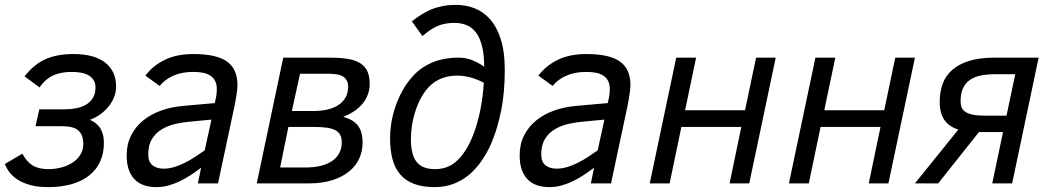

<svg xmlns="http://www.w3.org/2000/svg" viewBox="-33 -747 4277 782"><path d="M127 -301.8H231Q251.5 -301.8 273.7 -305.4Q295.9 -309.1 314.2 -318.8Q332.5 -328.6 344.2 -346.2Q356 -363.8 356 -391.1Q356 -409.2 347.9 -421.4Q339.8 -433.6 326.4 -440.9Q313 -448.2 295.4 -451.2Q277.8 -454.1 258.8 -454.1Q213.9 -454.1 182.4 -439.2Q150.9 -424.3 127.9 -391.1L66.9 -436Q85.4 -459.5 106 -476.8Q126.5 -494.1 150.4 -505.1Q174.3 -516.1 202.9 -521.5Q231.4 -526.9 266.1 -526.9Q307.1 -526.9 339.4 -518.6Q371.6 -510.3 393.8 -493.4Q416 -476.6 428 -451.7Q439.9 -426.8 439.9 -394Q439.9 -374.5 432.6 -354.2Q425.3 -334 411.4 -315.9Q397.5 -297.9 377.7 -283Q357.9 -268.1 333 -258.8Q343.8 -254.4 354 -247.3Q364.3 -240.2 372.3 -229Q380.4 -217.8 385.3 -201.9Q390.1 -186 390.1 -164.1Q390.1 -122.6 375 -89.4Q359.9 -56.2 331.1 -33Q302.2 -9.8 259.8 2.7Q217.3 15.1 163.1 15.1Q121.1 15.1 90.8 6.8Q60.5 -1.5 39.6 -14.9Q18.6 -28.3 5.9 -45.2Q-6.8 -62 -13.2 -79.1L58.1 -121.1Q74.7 -88.9 99.4 -73.5Q124 -58.1 164.1 -58.1Q189 -58.1 214.1 -64.2Q239.3 -70.3 259.8 -83Q280.3 -95.7 293.2 -115Q306.2 -134.3 306.2 -161.1Q306.2 -197.3 286.6 -215.1Q267.1 -232.9 221.2 -232.9H111.8Z M772.9 0 786.1 -64Q763.7 -46.9 741.5 -32.5Q719.2 -18.1 696.8 -7.6Q674.3 2.9 651.4 9Q628.4 15.1 604 15.1Q544.4 15.1 513.7 -18.1Q482.9 -51.3 482.9 -113.8Q482.9 -159.2 500.7 -194.8Q518.6 -230.5 549.8 -256.1Q581.1 -281.7 623.8 -296.9Q666.5 -312 715.8 -315.9L841.8 -327.1L847.2 -352.1Q850.1 -369.6 850.1 -383.8Q850.1 -403.8 843.3 -417.2Q836.4 -430.7 823.7 -439Q811 -447.3 793.5 -450.7Q775.9 -454.1 753.9 -454.1Q707 -454.1 672.4 -438.5Q637.7 -422.9 617.2 -397L559.1 -439Q589.8 -479.5 637.9 -503.2Q686 -526.9 754.9 -526.9Q849.1 -526.9 891.6 -496.3Q934.1 -465.8 934.1 -400.9Q934.1 -387.2 930.7 -363.5Q927.2 -339.8 921.9 -314L855 0ZM828.1 -259.8 745.1 -252Q714.4 -249.5 683.3 -242.7Q652.3 -235.8 627.2 -221.2Q602.1 -206.5 586.4 -181.6Q570.8 -156.7 570.8 -118.2Q570.8 -87.9 587.9 -74Q605 -60.1 632.8 -60.1Q655.8 -60.1 677.7 -66.9Q699.7 -73.7 720.9 -84.5Q742.2 -95.2 762.2 -108.4Q782.2 -121.6 800.8 -134.8Z M1364.7 -271Q1403.3 -261.2 1423.6 -236.8Q1443.8 -212.4 1443.8 -166Q1443.8 -131.8 1430.4 -101.8Q1417 -71.8 1389.4 -49.1Q1361.8 -26.4 1320.6 -13.2Q1279.3 0 1223.6 0H1012.7L1120.6 -512.2H1309.1Q1352.5 -512.2 1383.5 -507.1Q1414.6 -502 1434.3 -489.5Q1454.1 -477.1 1463.4 -456.5Q1472.7 -436 1472.7 -405.8Q1472.7 -362.3 1446 -327.6Q1419.4 -293 1364.7 -271ZM1243.7 -294.9Q1311 -294.9 1347.9 -321Q1384.8 -347.2 1384.8 -393.1Q1384.8 -410.2 1378.4 -420.7Q1372.1 -431.2 1361.1 -437Q1350.1 -442.9 1334.5 -444.8Q1318.8 -446.8 1300.8 -446.8H1189L1155.8 -294.9ZM1218.8 -64.9Q1227.5 -64.9 1241.2 -66.2Q1254.9 -67.4 1270.3 -70.8Q1285.6 -74.2 1301.5 -81.3Q1317.4 -88.4 1330.1 -99.6Q1342.8 -110.8 1350.8 -127.7Q1358.9 -144.5 1358.9 -168Q1358.9 -186 1352.3 -198.2Q1345.7 -210.4 1331.8 -217.3Q1317.9 -224.1 1296.6 -227.1Q1275.4 -230 1245.6 -230H1141.6L1107.9 -64.9Z M1939 -475.1Q1939 -526.4 1929.9 -560.8Q1920.9 -595.2 1904.8 -615.7Q1888.7 -636.2 1866.5 -645Q1844.2 -653.8 1817.9 -653.8Q1797.9 -653.8 1781 -650.6Q1764.2 -647.5 1748.8 -640.9Q1733.4 -634.3 1718.5 -624Q1703.6 -613.8 1687.5 -600.1L1644.5 -660.2Q1664.1 -675.3 1683.1 -687.5Q1702.1 -699.7 1723.4 -708.5Q1744.6 -717.3 1769.5 -722.2Q1794.4 -727.1 1825.7 -727.1Q1864.7 -727.1 1900.4 -713.1Q1936 -699.2 1963.4 -668.2Q1990.7 -637.2 2006.8 -586.7Q2022.9 -536.1 2022.9 -462.9Q2022.9 -368.2 2007.8 -294.7Q1992.7 -221.2 1968.8 -165Q1950.7 -123.5 1927.2 -90.1Q1903.8 -56.6 1875 -33.2Q1846.2 -9.8 1811.8 2.7Q1777.3 15.1 1737.8 15.1Q1688.5 15.1 1654.1 2.2Q1619.6 -10.7 1597.7 -35.9Q1575.7 -61 1565.7 -98.4Q1555.7 -135.7 1555.7 -185.1Q1555.7 -211.4 1560.3 -242.9Q1564.9 -274.4 1575.7 -307.4Q1586.4 -340.3 1603.8 -373.3Q1621.1 -406.2 1647 -435.1Q1679.2 -471.7 1726.3 -491.9Q1773.4 -512.2 1835.9 -512.2Q1863.8 -512.2 1889.6 -502.2Q1915.5 -492.2 1939 -475.1ZM1640.6 -180.2Q1640.6 -116.2 1664.1 -87.2Q1687.5 -58.1 1738.8 -58.1Q1793.5 -58.1 1830.8 -94.7Q1868.2 -131.3 1893.6 -195.8Q1902.8 -219.2 1910.4 -245.8Q1918 -272.5 1923.6 -300.3Q1929.2 -328.1 1932.6 -356Q1936 -383.8 1937.5 -410.2Q1911.1 -423.8 1883.8 -431.4Q1856.4 -439 1827.6 -439Q1788.1 -439 1755.9 -423.6Q1723.6 -408.2 1701.7 -378.9Q1686.5 -358.9 1675 -335.2Q1663.6 -311.5 1656 -285.6Q1648.4 -259.8 1644.5 -232.9Q1640.6 -206.1 1640.6 -180.2Z M2373.5 0 2386.7 -64Q2364.3 -46.9 2342 -32.5Q2319.8 -18.1 2297.4 -7.6Q2274.9 2.9 2252 9Q2229 15.1 2204.6 15.1Q2145 15.1 2114.3 -18.1Q2083.5 -51.3 2083.5 -113.8Q2083.5 -159.2 2101.3 -194.8Q2119.1 -230.5 2150.4 -256.1Q2181.6 -281.7 2224.4 -296.9Q2267.1 -312 2316.4 -315.9L2442.4 -327.1L2447.8 -352.1Q2450.7 -369.6 2450.7 -383.8Q2450.7 -403.8 2443.8 -417.2Q2437 -430.7 2424.3 -439Q2411.6 -447.3 2394 -450.7Q2376.5 -454.1 2354.5 -454.1Q2307.6 -454.1 2272.9 -438.5Q2238.3 -422.9 2217.8 -397L2159.7 -439Q2190.4 -479.5 2238.5 -503.2Q2286.6 -526.9 2355.5 -526.9Q2449.7 -526.9 2492.2 -496.3Q2534.7 -465.8 2534.7 -400.9Q2534.7 -387.2 2531.2 -363.5Q2527.8 -339.8 2522.5 -314L2455.6 0ZM2428.7 -259.8 2345.7 -252Q2314.9 -249.5 2283.9 -242.7Q2252.9 -235.8 2227.8 -221.2Q2202.6 -206.5 2187 -181.6Q2171.4 -156.7 2171.4 -118.2Q2171.4 -87.9 2188.5 -74Q2205.6 -60.1 2233.4 -60.1Q2256.3 -60.1 2278.3 -66.9Q2300.3 -73.7 2321.5 -84.5Q2342.8 -95.2 2362.8 -108.4Q2382.8 -121.6 2401.4 -134.8Z M3018.6 0H2938.5L2986.3 -230H2742.2L2694.3 0H2613.3L2721.2 -512.2H2802.2L2757.3 -297.9H3001.5L3046.4 -512.2H3126.5Z M3585.4 0H3505.4L3553.2 -230H3309.1L3261.2 0H3180.2L3288.1 -512.2H3369.1L3324.2 -297.9H3568.4L3613.3 -512.2H3693.4Z M4052.2 -209H3954.1L3788.1 0H3693.4L3870.1 -219.2Q3832.5 -231 3813.5 -258.3Q3794.4 -285.6 3794.4 -333Q3794.4 -371.1 3805.9 -404.1Q3817.4 -437 3843.8 -460.9Q3870.1 -484.9 3912.8 -498.5Q3955.6 -512.2 4018.1 -512.2H4197.3L4089.4 0H4008.3ZM4023.4 -444.8Q3989.7 -444.8 3962.9 -439.7Q3936 -434.6 3917.5 -421.6Q3898.9 -408.7 3889.2 -387.5Q3879.4 -366.2 3879.4 -334Q3879.4 -319.8 3883.8 -309.1Q3888.2 -298.3 3899.4 -291Q3910.6 -283.7 3929.9 -279.8Q3949.2 -275.9 3979 -275.9H4066.4L4102.1 -444.8Z"/></svg>

Font: Clear Sans
Style: Italic
Weight: 400
Italic angle: -12°
Foundry: Intel Corporation
Version: Version 1.00